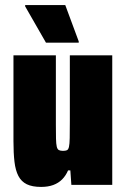

<svg xmlns="http://www.w3.org/2000/svg" viewBox="-20 -728 497 756"><path d="M142 8Q107 8 85.5 -2.5Q64 -13 52.5 -35Q41 -57 37 -91Q33 -125 33 -172V-510H200V-238Q200 -203 200.5 -182Q201 -161 203.5 -150.5Q206 -140 212 -137Q218 -134 228 -134Q238 -134 243.5 -136.5Q249 -139 251.5 -149.5Q254 -160 254.5 -184.5Q255 -209 255 -252V-510H422V0H261L257 -57H248Q239 -36 224.5 -21.5Q210 -7 189.5 0.5Q169 8 142 8ZM161 -560 79 -703V-708H237L290 -565V-560Z"/></svg>

Font: Saira Condensed Black
Style: Regular
Weight: 900
Width: 3
Designer: Hector Gatti with collaboration of the Omnibus-Type team
Foundry: Omnibus-Type
Version: Version 1.101